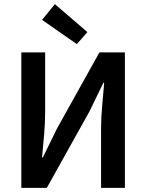

<svg xmlns="http://www.w3.org/2000/svg" viewBox="-20 -907 706 927"><path d="M83 0V-654H198V-370Q198 -315 193 -256.5Q188 -198 183 -147H187L255 -286L460 -654H583V0H468V-286Q468 -341 473.5 -398Q479 -455 483 -507H479L412 -369L206 0ZM351 -694 183 -811 245 -887 402 -752Z"/></svg>

Font: CV Source Sans Light
Style: Bold
Weight: 600
Designer: Paul D. Hunt
Foundry: Adobe Systems Incorporated
Version: Version 3.001